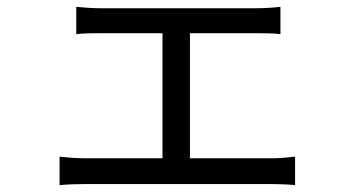

<svg xmlns="http://www.w3.org/2000/svg" viewBox="-20 -537 1040 564"><path d="M204 -517Q220.4 -515.2 240.6 -514Q260.8 -512.8 272.5 -512.8H733.4Q752 -512.8 770.2 -514Q788.5 -515.2 803.8 -517V-436.7Q788.1 -438.7 769.2 -439.1Q750.4 -439.5 733.4 -439.5H273.1Q261.4 -439.5 240.6 -439.1Q219.8 -438.7 204 -436.7ZM457.3 -30V-471.6H538V-30ZM155 -76.7Q172.6 -74.9 191.4 -73.5Q210.2 -72.1 226.6 -72.1H779.8Q797.9 -72.1 814.9 -73.7Q832 -75.3 846.8 -76.7V6.9Q832 5.1 812 4.4Q792 3.7 779.8 3.7H226.6Q210.6 3.7 192.1 4.4Q173.6 5.1 155 6.9Z"/></svg>

Font: Noto Sans TC Thin
Style: Regular
Weight: 100
Designer: Ryoko NISHIZUKA 西塚涼子 (kana, bopomofo & ideographs); Paul D. Hunt (Latin, Greek & Cyrillic); Sandoll Communications 산돌커뮤니
Foundry: Adobe
Version: Version 2.004-H2;hotconv 1.0.118;makeotfexe 2.5.65603